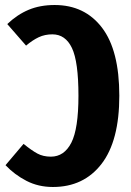

<svg xmlns="http://www.w3.org/2000/svg" viewBox="-20 -730 524 766"><path d="M456 -348Q456 -168 385 -76Q314 16 191 16Q133 16 85.5 -8.5Q38 -33 2 -71L74 -156Q106 -130 129 -117.5Q152 -105 183 -105Q236 -105 264.5 -160.5Q293 -216 293 -348Q293 -484 267 -538.5Q241 -593 189 -593Q159 -593 134.5 -581.5Q110 -570 84 -548L9 -634Q49 -672 94.5 -691Q140 -710 198 -710Q318 -710 387 -619.5Q456 -529 456 -348Z"/></svg>

Font: Fira Sans Extra Condensed
Style: Bold
Weight: 700
Width: 1
Designer: Carrois Corporate & Edenspiekermann AG
Foundry: Carrois Corporate GbR & Edenspiekermann AG
Version: Version 4.203